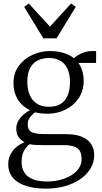

<svg xmlns="http://www.w3.org/2000/svg" viewBox="-20 -854 599 1132"><path d="M251 258Q197.5 258 155.8 248.2Q114 238.5 85.8 220Q57.5 201.5 43 175Q28.5 148.5 28.5 115Q28.5 83 41.5 57.2Q54.5 31.5 76.5 13Q98.5 -5.5 125 -15.5Q102.5 -26.5 89.2 -46Q76 -65.5 76 -96.5Q76 -120 87.8 -140.8Q99.5 -161.5 117.8 -177.8Q136 -194 156.5 -204Q107.5 -229 83.5 -269.5Q59.5 -310 59.5 -364Q59.5 -423.5 90.8 -465.8Q122 -508 171.2 -530.5Q220.5 -553 273.5 -553Q322 -553 357.8 -541Q393.5 -529 416.5 -510.5Q427.5 -523.5 457.8 -538.2Q488 -553 521.5 -553H547L546.5 -483H442Q451 -471.5 458 -455.5Q465 -439.5 469.2 -420.2Q473.5 -401 473.5 -378.5Q473.5 -319 444 -275.2Q414.5 -231.5 366 -207.5Q317.5 -183.5 260.5 -183.5Q241 -183.5 222 -185.8Q203 -188 186 -192Q170.5 -180.5 157 -163Q143.5 -145.5 143.5 -122.5Q143.5 -86.5 166.5 -75Q189.5 -63.5 242.5 -63.5L369.5 -63Q427.5 -63 464 -47.2Q500.5 -31.5 518 -3.8Q535.5 24 535.5 60.5Q535.5 103 514.2 138.8Q493 174.5 454.8 201.2Q416.5 228 364.8 243Q313 258 251 258ZM258 216Q313 216 359.2 199.2Q405.5 182.5 433.2 152.8Q461 123 461 83.5Q461 59 453 40.5Q445 22 421.2 11.8Q397.5 1.5 350.5 1.5H229.5Q207 1.5 188 0.5Q169 -0.5 154.5 -4Q133 12.5 120.2 37.5Q107.5 62.5 107.5 100.5Q107.5 138 123.8 163.5Q140 189 173.2 202.5Q206.5 216 258 216ZM267.5 -224.5Q330.5 -224.5 361.5 -262Q392.5 -299.5 392.5 -371Q392.5 -417 377.8 -448.5Q363 -480 335.5 -496Q308 -512 269 -512Q231.5 -512 202.8 -497.8Q174 -483.5 157.5 -452.8Q141 -422 141 -371.5Q141 -329.5 154.2 -296.2Q167.5 -263 195.8 -243.8Q224 -224.5 267.5 -224.5ZM235.5 -628 122.5 -813.5 149.5 -833.5 274.5 -697 399.5 -833.5 426.5 -813.5 313.5 -628Z"/></svg>

Font: Merriweather 60pt Light
Style: Regular
Weight: 300
Version: Version 2.100